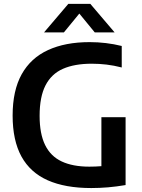

<svg xmlns="http://www.w3.org/2000/svg" viewBox="-20 -968 739 996"><path d="M453.5 7.5Q318 7.5 227.5 -32.8Q137 -73 91.2 -156.2Q45.5 -239.5 45.5 -368.5Q45.5 -498.5 92.5 -582.8Q139.5 -667 229 -708.2Q318.5 -749.5 445 -749.5Q488 -749.5 529.5 -744.5Q571 -739.5 611.5 -729.5V-618Q570.5 -628.5 532.5 -633Q494.5 -637.5 456 -637.5Q366.5 -637.5 306.5 -611Q246.5 -584.5 216 -525Q185.5 -465.5 185.5 -367Q185.5 -274 214 -215.8Q242.5 -157.5 300 -130.5Q357.5 -103.5 443.5 -103.5Q475.5 -103.5 506 -106Q536.5 -108.5 562.5 -113L506 -62V-360H631.5V-8Q584 0 540.5 3.8Q497 7.5 453.5 7.5ZM208.5 -800 334.5 -948H448.5L574.5 -800H471.5L380.5 -911H402.5L311.5 -800Z"/></svg>

Font: Encode Sans SC SemiBold
Style: Regular
Weight: 600
Version: Version 3.002